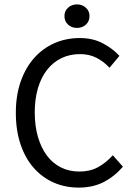

<svg xmlns="http://www.w3.org/2000/svg" viewBox="-20 -841 611 873"><path d="M338 12Q276 12 224 -11Q172 -34 133.5 -77.5Q95 -121 73.5 -184.5Q52 -248 52 -328Q52 -407 74 -470Q96 -533 135 -577Q174 -621 227 -644.5Q280 -668 343 -668Q403 -668 448.5 -643.5Q494 -619 523 -587L478 -533Q452 -561 419 -578Q386 -595 344 -595Q297 -595 259 -576.5Q221 -558 194 -523.5Q167 -489 152.5 -440Q138 -391 138 -330Q138 -268 152.5 -218.5Q167 -169 193 -134Q219 -99 256.5 -80Q294 -61 341 -61Q389 -61 425 -80.5Q461 -100 493 -135L539 -83Q500 -38 451 -13Q402 12 338 12ZM330 -714Q306 -714 289.5 -729Q273 -744 273 -768Q273 -791 289.5 -806Q306 -821 330 -821Q354 -821 370.5 -806Q387 -791 387 -768Q387 -744 370.5 -729Q354 -714 330 -714Z"/></svg>

Font: Source Sans Pro
Style: Regular
Weight: 400
Designer: Paul D. Hunt
Foundry: Adobe Systems Incorporated
Version: Version 2.021;PS 2.000;hotconv 1.0.86;makeotf.lib2.5.63406